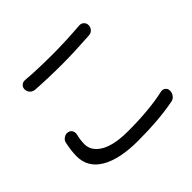

<svg xmlns="http://www.w3.org/2000/svg" viewBox="-167 -898 1118 1118"><g transform="rotate(-45 391.5 -339.0)"><path d="M166 -615.2Q148.4 -617.2 136.7 -629.9Q125 -642.6 125 -660.2Q125 -676.8 137.2 -687.5Q149.4 -698.2 165 -696.3Q258.8 -688.5 386.7 -688.5Q490.2 -688.5 613.3 -698.2Q615.2 -698.2 616.2 -698.2Q630.9 -698.2 641.6 -688.5Q653.3 -677.7 653.3 -661.1Q653.3 -643.6 641.6 -630.9Q629.9 -618.2 613.3 -617.2Q478.5 -608.4 386.7 -608.4Q270.5 -608.4 166 -615.2ZM75.2 -268.6Q78.1 -286.1 92.8 -295.9Q105.5 -305.7 120.1 -305.7Q122.1 -305.7 125 -304.7Q140.6 -303.7 149.4 -290.5Q158.2 -277.3 155.3 -260.7Q145.5 -221.7 145.5 -188.5Q145.5 -130.9 205.1 -96.2Q264.6 -61.5 379.9 -61.5Q553.7 -61.5 676.8 -88.9Q693.4 -92.8 706.1 -83Q718.8 -73.2 718.8 -56.6Q718.8 -38.1 708 -23.4Q696.3 -7.8 677.7 -4.9Q551.8 19.5 381.8 19.5Q229.5 19.5 146.5 -29.3Q63.5 -78.1 63.5 -169.9Q63.5 -212.9 75.2 -268.6Z"/></g></svg>

Font: Gen Jyuu Gothic P Regular
Style: Regular
Weight: 400
Designer: [Source Han Sans]
Ryoko NISHIZUKA  (kana & ideographs); Paul D. Hunt (Latin, Greek & Cyrillic); Wenlong ZHANG  (bopomofo
Version: Version 1.002.20150607